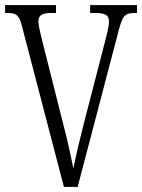

<svg xmlns="http://www.w3.org/2000/svg" viewBox="-20 -734 558 754"><path d="M66 -632 231 0H285L447 -618C462 -674 472 -683 510 -683H518V-714H334V-683H355C397 -683 408 -672 408 -649C408 -629 398 -593 393 -573L310 -252C290 -174 280 -130 268 -73C257 -127 247 -175 227 -252L145 -577C140 -597 131 -632 131 -650C131 -671 141 -683 181 -683H200V-714H0V-683H9C44 -683 55 -675 66 -632Z"/></svg>

Font: Noto Serif Thai ExtraCondensed Light
Style: Regular
Weight: 300
Width: 2
Designer: Monotype Design Team
Foundry: Monotype Imaging Inc.
Version: Version 2.002